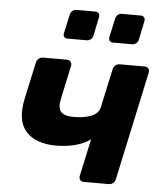

<svg xmlns="http://www.w3.org/2000/svg" viewBox="-53 -784 701 830"><g transform="rotate(5 298.0 -369.0)"><path d="M342 0Q331 0 325.5 -7Q320 -14 322 -25L357 -186Q329 -166 291 -156Q253 -146 208 -146Q119 -146 77 -193.5Q35 -241 56 -338L90 -495Q92 -506 100.5 -513Q109 -520 119 -520H223Q233 -520 239 -513Q245 -506 243 -495L212 -350Q203 -309 218 -292.5Q233 -276 274 -276Q319 -276 350 -288.5Q381 -301 387 -329L423 -495Q425 -506 433 -513Q441 -520 452 -520H560Q571 -520 576.5 -513Q582 -506 580 -495L479 -25Q477 -14 469 -7Q461 0 450 0ZM415 -611Q405 -611 400.5 -617Q396 -623 397 -633L415 -715Q417 -725 424.5 -731.5Q432 -738 442 -738H524Q534 -738 539 -731.5Q544 -725 542 -715L525 -633Q523 -623 515 -617Q507 -611 497 -611ZM218 -611Q208 -611 203 -617Q198 -623 200 -633L218 -715Q220 -725 227.5 -731.5Q235 -738 245 -738H327Q337 -738 342 -731.5Q347 -725 345 -715L328 -633Q326 -623 318 -617Q310 -611 300 -611Z"/></g></svg>

Font: Rubik SemiBold
Style: Italic
Weight: 600
Italic angle: -12°
Designer: Hubert and Fischer
Foundry: Hubert and Fischer
Version: Version 2.300;gftools[0.9.30]